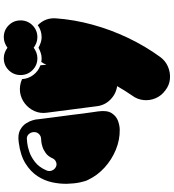

<svg xmlns="http://www.w3.org/2000/svg" viewBox="29 -766 941 1040"><g transform="rotate(-90 500.0 -246.5)"><path d="M397 -330Q400 -302 404.5 -268.5Q409 -235 412.5 -211Q416 -187 416 -187Q423 -138 406.5 -112.5Q390 -87 364 -78Q338 -69 317 -69Q262 -68 208.5 -90Q155 -112 112 -151Q69 -190 45 -241Q38 -254 31.5 -284.5Q25 -315 24 -354Q23 -393 32 -435Q41 -477 65.5 -514.5Q90 -552 134 -579.5Q178 -607 248 -616Q290 -622 314.5 -609Q339 -596 351.5 -576Q364 -556 368 -540.5Q372 -525 372 -525Q372 -525 375 -498.5Q378 -472 384 -428Q390 -384 397 -330ZM269 -495Q284 -496 294.5 -507.5Q305 -519 304 -535Q303 -551 292.5 -562Q282 -573 267 -572Q265 -572 245 -570Q225 -568 197 -558.5Q169 -549 141.5 -527.5Q114 -506 97 -467Q90 -452 95.5 -437Q101 -422 115 -415Q128 -408 142.5 -414Q157 -420 163 -435Q173 -457 190 -469.5Q207 -482 224.5 -487.5Q242 -493 255 -494Q268 -495 269 -495ZM818 -697Q856 -697 882.5 -670.5Q909 -644 909 -606Q909 -568 882.5 -541.5Q856 -515 818 -515Q802 -515 787.5 -520.5Q773 -526 761 -535Q749 -526 734.5 -520.5Q720 -515 704 -515Q666 -515 639.5 -541.5Q613 -568 613 -606Q613 -644 639.5 -670.5Q666 -697 704 -697Q720 -697 734.5 -691.5Q749 -686 761 -677Q773 -686 787.5 -691.5Q802 -697 818 -697ZM818 -492Q854 -492 883 -513Q925 -471 920 -413Q913 -316 886 -217Q859 -118 814.5 -24.5Q770 69 711 150Q690 179 658 192.5Q626 206 592 203Q558 200 530 178Q501 157 487.5 125.5Q474 94 477.5 60Q481 26 502 -2Q529 -41 553 -83Q511 -89 480 -119.5Q449 -150 444 -194L409 -464Q404 -500 418 -531Q432 -562 459 -583Q486 -604 521 -609Q558 -613 591 -598Q593 -564 613.5 -537Q634 -510 665 -499Q665 -498 666 -497L669 -466Q674 -480 684 -494Q689 -493 694 -492.5Q699 -492 704 -492Q719 -492 733.5 -497Q748 -502 761 -509Q774 -502 788.5 -497Q803 -492 818 -492Z"/></g></svg>

Font: Nikukyu
Style: Regular
Weight: 400
Version: Version 1.00